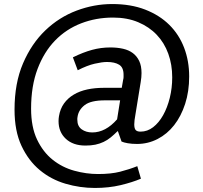

<svg xmlns="http://www.w3.org/2000/svg" viewBox="-20 -712 1005 951"><path d="M564 -62H562Q545 -45 528.5 -31.5Q512 -18 493 -9Q474 0 452.5 4.5Q431 9 403 9Q342 9 306 -24.5Q270 -58 270 -112Q270 -118 270.5 -124Q271 -130 272 -136Q278 -173 297 -199.5Q316 -226 345.5 -243.5Q375 -261 412.5 -269Q450 -277 493 -277H583L590 -317Q592 -324 592 -330.5Q592 -337 592 -342Q592 -378 570 -391.5Q548 -405 510 -405Q486 -405 449 -396.5Q412 -388 365 -364L341 -428Q392 -453 436 -465Q480 -477 527 -477Q561 -477 589.5 -470.5Q618 -464 638 -449Q658 -434 669.5 -410Q681 -386 681 -350Q681 -340 680 -329Q679 -318 677 -306L651 -146Q645 -114 645 -96Q645 -76 652 -68Q659 -60 676 -60Q710 -60 738.5 -82Q767 -104 788 -141.5Q809 -179 821 -227.5Q833 -276 833 -329Q833 -392 813.5 -446Q794 -500 756.5 -539.5Q719 -579 664.5 -602Q610 -625 540 -625Q456 -625 382 -596.5Q308 -568 253 -511.5Q198 -455 166 -370.5Q134 -286 134 -174Q134 -83 163.5 -21Q193 41 240.5 79Q288 117 347.5 133.5Q407 150 466 150Q530 150 575 138.5Q620 127 660 111L678 173Q636 191 577.5 205Q519 219 450 219Q376 219 304.5 198Q233 177 177 130.5Q121 84 86.5 10.5Q52 -63 52 -169Q52 -300 94 -398Q136 -496 204.5 -561.5Q273 -627 359.5 -659.5Q446 -692 536 -692Q628 -692 699 -664.5Q770 -637 818.5 -589Q867 -541 892 -475.5Q917 -410 917 -333Q917 -259 897 -197.5Q877 -136 842.5 -92Q808 -48 760.5 -23.5Q713 1 659 1Q633 1 613 -2.5Q593 -6 582 -11ZM575 -215H500Q430 -215 399.5 -191.5Q369 -168 364 -133Q363 -129 363 -125.5Q363 -122 363 -119Q363 -87 384.5 -71.5Q406 -56 437 -56Q503 -56 560 -121Z"/></svg>

Font: Mukta Vaani
Style: Regular
Weight: 400
Designer: Noopur Datye, Girish Dalvi, Yashodeep Gholap, Pallavi Karambelkar
Foundry: Ek Type
Version: Version 2.538;PS 1.000;hotconv 16.6.51;makeotf.lib2.5.65220;